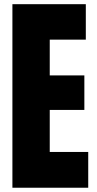

<svg xmlns="http://www.w3.org/2000/svg" viewBox="-20 -879 452 899"><path d="M38.1 0V-859.4H381.8V-693.4H212.9V-525.9H375V-364.3H212.9V-167.5H393.1V0Z"/></svg>

Font: Anton SC
Style: Regular
Weight: 400
Designer: Vernon Adams
Foundry: Vernon Adams
Version: Version 2.116; ttfautohint (v1.8.4.7-5d5b)